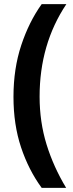

<svg xmlns="http://www.w3.org/2000/svg" viewBox="-20 -748 352 926"><path d="M45 -281Q45 -417 82.5 -530Q120 -643 181 -728H300Q171 -535 171 -282Q171 -160 204.5 -51.5Q238 57 299 158H181Q118 72 81.5 -37.5Q45 -147 45 -281Z"/></svg>

Font: Noto Sans ExtraCondensed
Style: Bold
Weight: 700
Width: 2
Designer: Monotype Design Team
Foundry: Monotype Imaging Inc.
Version: Version 2.013; ttfautohint (v1.8.4.7-5d5b)